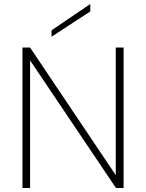

<svg xmlns="http://www.w3.org/2000/svg" viewBox="-20 -937 728 957"><path d="M430 -917V-880L237 -754V-786ZM596 -700V0H558L130 -636V0H92V-700H130L557 -64V-700Z"/></svg>

Font: Albert Sans ExtraLight
Style: Regular
Weight: 250
Designer: Andreas Rasmussen
Foundry: a.Foundry
Version: Version 1.025